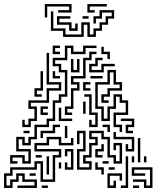

<svg xmlns="http://www.w3.org/2000/svg" viewBox="-26 -921 801 947"><path d="M24 -114V-156H96V-126H114V-174H54V-246H96V-216H114V-246H144V-306H204V-336H234V-426H264V-456H294V-564H264V-594H234V-636H294V-696H336V-666H384V-696H450V-684H396V-654H324V-684H306V-624H246V-606H276V-576H306V-444H276V-414H246V-324H216V-294H156V-234H126V-204H84V-234H66V-186H126V-114H84V-144H36V-126H60V-114ZM234 -654V-696H270V-684H246V-666H270V-654ZM504 -630V-654H474V-690H486V-666H516V-630ZM294 -354V-396H324V-486H354V-504H324V-546H384V-636H414V-666H450V-654H426V-624H396V-534H336V-516H366V-474H336V-384H306V-366H330V-354ZM84 -294V-330H96V-306H114V-336H144V-384H114V-426H204V-486H264V-504H204V-660H216V-516H276V-474H216V-414H126V-396H156V-324H126V-294ZM414 -564V-606H444V-636H480V-624H456V-594H426V-576H474V-606H540V-594H486V-564ZM324 -564V-630H336V-576H354V-630H366V-564ZM564 -270V-294H534V-366H594V-414H564V-444H546V-384H516V-324H474V-384H444V-516H504V-576H546V-516H576V-474H516V-444H486V-426H510V-414H474V-456H504V-486H564V-504H534V-564H516V-504H456V-396H486V-336H504V-396H534V-456H576V-426H606V-354H546V-306H576V-270ZM234 -534V-570H246V-546H270V-534ZM144 -444V-486H174V-570H186V-474H156V-456H180V-444ZM420 -534V-546H480V-534ZM384 -474V-516H420V-504H396V-486H420V-474ZM414 -294V-330H426V-306H444V-354H414V-444H390V-456H426V-366H456V-294ZM384 -360V-420H396V-360ZM174 -354V-396H210V-384H186V-366H210V-354ZM264 -324V-390H276V-336H330V-324ZM594 -264V-306H624V-324H570V-336H636V-294H606V-276H630V-264ZM174 -240V-276H234V-306H270V-294H246V-264H186V-240ZM504 -270V-294H480V-306H516V-270ZM294 -240V-300H306V-240ZM90 -264V-276H120V-264ZM354 -84V-186H384V-264H366V-210H354V-276H396V-174H366V-96H414V-114H384V-156H414V-216H444V-234H414V-276H486V-246H516V-156H546V-126H564V-204H546V-180H534V-216H576V-114H534V-144H504V-234H474V-264H426V-246H456V-204H426V-144H396V-126H426V-84ZM594 -174V-210H606V-186H624V-234H534V-270H546V-246H636V-174ZM-6 6V-66H24V-96H144V-126H186V-36H234V-156H264V-174H144V-216H204V-246H276V-216H324V-240H336V-204H264V-234H216V-204H156V-186H276V-144H246V-24H174V-114H156V-84H36V-54H6V-6H24V-36H54V-66H96V-36H156V6H60V-6H144V-24H84V-54H66V-24H36V6ZM654 -120V-240H666V-120ZM444 -144V-186H474V-210H486V-174H456V-156H480V-144ZM294 -84V-120H306V-96H324V-174H306V-150H294V-186H336V-84ZM150 -144V-156H180V-144ZM570 6V-6H594V-150H606V6ZM624 -120V-150H636V-120ZM684 -120V-150H696V-120ZM204 -60V-150H216V-60ZM480 -114V-126H510V-114ZM264 -90V-120H276V-90ZM474 -60V-84H444V-120H456V-96H486V-60ZM510 -84V-96H540V-84ZM684 6V-24H630V-36H696V-6H714V-84H636V-66H690V-54H624V-96H726V6ZM120 -54V-66H150V-54ZM504 6V-66H576V-30H564V-54H516V-6H534V-30H546V6ZM180 6V-6H210V6ZM630 6V-6H660V6ZM195 -835V-901H327V-859H261V-871H315V-889H207V-835ZM405 -859V-901H501V-889H417V-871H441V-859ZM285 -739V-769H225V-865H237V-781H297V-751H375V-811H417V-751H435V-781H465V-811H495V-841H525V-859H477V-829H447V-805H435V-841H465V-871H537V-829H507V-799H477V-769H447V-739H405V-799H387V-739ZM315 -769V-799H255V-841H321V-829H267V-811H327V-781H345V-805H357V-769ZM381 -829V-841H411V-829Z"/></svg>

Font: Rubik Maze
Style: Regular
Weight: 400
Designer: Hubert and Fischer, NaN
Foundry: Hubert and Fischer, NaN
Version: Version 2.200